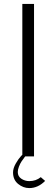

<svg xmlns="http://www.w3.org/2000/svg" viewBox="-20 -790 282 970"><path d="M151.9 0H92.8V-770H151.9ZM45.9 81.1Q45.9 60.1 59.8 35.9Q73.7 11.7 86.7 -2Q99.6 -15.6 113.8 -27.8Q115.2 -26.4 119.4 -23.7Q123.5 -21 125 -20Q122.6 -17.6 118.9 -13.7Q115.2 -9.8 105.7 2.2Q96.2 14.2 88.9 25.4Q81.5 36.6 75.7 51.8Q69.8 66.9 69.8 79.1Q69.8 101.1 87.9 113Q106 125 127.9 125Q161.6 125 186 105L208 124Q171.9 160.2 127.9 160.2Q97.2 160.2 71.5 139.2Q45.9 118.2 45.9 81.1Z"/></svg>

Font: Junction Light
Style: Regular
Weight: 300
Designer: Caroline Hadilaksono
Foundry: Caroline Hadilaksono
Version: Version 1.002